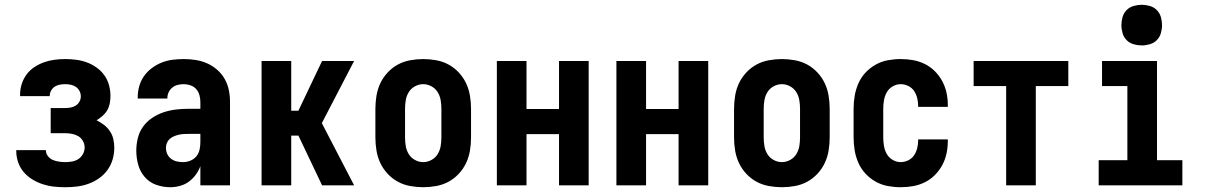

<svg xmlns="http://www.w3.org/2000/svg" viewBox="-20 -775 5040 803"><path d="M253 8Q229 8 205.5 5.5Q182 3 159 -4.5Q136 -12 115.5 -24.5Q95 -37 79.5 -55Q64 -73 56 -96Q48 -119 48 -143V-147H172V-146Q172 -133 180.5 -122Q189 -111 201 -106Q213 -101 226.5 -99Q240 -97 253 -97Q267 -97 281.5 -99.5Q296 -102 308 -110Q320 -118 327 -131Q334 -144 334 -158Q334 -173 326.5 -186Q319 -199 306.5 -206Q294 -213 279.5 -215.5Q265 -218 250 -218H192V-323H250Q262 -323 274 -325Q286 -327 296 -333Q306 -339 312 -349.5Q318 -360 318 -372Q318 -384 312.5 -394.5Q307 -405 297.5 -411.5Q288 -418 276.5 -420.5Q265 -423 253 -423Q242 -423 230.5 -421Q219 -419 209.5 -413Q200 -407 194 -396.5Q188 -386 188 -375V-373H64V-380Q64 -402 71 -424Q78 -446 91.5 -464Q105 -482 124 -494.5Q143 -507 164 -514.5Q185 -522 207.5 -525Q230 -528 253 -528Q276 -528 299 -525Q322 -522 343.5 -514Q365 -506 384 -492.5Q403 -479 416.5 -460Q430 -441 436 -418.5Q442 -396 442 -373Q442 -358 439 -342.5Q436 -327 428.5 -314Q421 -301 409 -290.5Q397 -280 384 -272Q400 -264 414.5 -253Q429 -242 439.5 -226.5Q450 -211 454 -193Q458 -175 458 -157Q458 -132 451 -108Q444 -84 429.5 -64Q415 -44 394.5 -29.5Q374 -15 350.5 -6.5Q327 2 302.5 5Q278 8 253 8Z M692 8Q662 8 633.5 -2Q605 -12 585.5 -34.5Q566 -57 558 -86Q550 -115 550 -145Q550 -171 556.5 -197.5Q563 -224 578.5 -245.5Q594 -267 616.5 -282Q639 -297 664.5 -305.5Q690 -314 716.5 -317Q743 -320 769 -320H818V-349Q818 -363 814 -377.5Q810 -392 800.5 -402.5Q791 -413 777 -418Q763 -423 749 -423Q736 -423 723.5 -420Q711 -417 701 -409Q691 -401 685.5 -389.5Q680 -378 680 -365V-363H556V-368Q556 -392 562.5 -415Q569 -438 582.5 -457Q596 -476 615.5 -490.5Q635 -505 656.5 -513.5Q678 -522 701.5 -525Q725 -528 749 -528Q774 -528 799 -524Q824 -520 846.5 -510Q869 -500 888 -483.5Q907 -467 919.5 -445Q932 -423 937 -398.5Q942 -374 942 -349V0H818V-80Q811 -61 798.5 -44Q786 -27 769.5 -15Q753 -3 732.5 2.5Q712 8 692 8ZM746 -97Q761 -97 776 -103Q791 -109 801 -121Q811 -133 814.5 -148.5Q818 -164 818 -180V-215H769Q759 -215 748.5 -214.5Q738 -214 727.5 -211.5Q717 -209 707.5 -205Q698 -201 690 -194Q682 -187 678 -177Q674 -167 674 -157Q674 -143 679.5 -131Q685 -119 695.5 -111Q706 -103 719 -100Q732 -97 746 -97Z M1327 0 1228 -208H1198V0H1074V-520H1198V-312H1228L1327 -520H1461L1326 -260L1461 0Z M1750 8Q1723 8 1695.5 3Q1668 -2 1644 -15Q1620 -28 1601 -48.5Q1582 -69 1570.5 -93.5Q1559 -118 1554.5 -145.5Q1550 -173 1550 -200V-320Q1550 -347 1554.5 -374.5Q1559 -402 1570.5 -426.5Q1582 -451 1601 -471.5Q1620 -492 1644 -505Q1668 -518 1695.5 -523Q1723 -528 1750 -528Q1777 -528 1804.5 -523Q1832 -518 1856 -505Q1880 -492 1899 -471.5Q1918 -451 1929.5 -426.5Q1941 -402 1945.5 -374.5Q1950 -347 1950 -320V-200Q1950 -173 1945.5 -145.5Q1941 -118 1929.5 -93.5Q1918 -69 1899 -48.5Q1880 -28 1856 -15Q1832 -2 1804.5 3Q1777 8 1750 8ZM1750 -97Q1768 -97 1784.5 -106Q1801 -115 1810.5 -130.5Q1820 -146 1823 -164Q1826 -182 1826 -200V-320Q1826 -338 1823 -356Q1820 -374 1810.5 -389.5Q1801 -405 1784.5 -414Q1768 -423 1750 -423Q1732 -423 1715.5 -414Q1699 -405 1689.5 -389.5Q1680 -374 1677 -356Q1674 -338 1674 -320V-200Q1674 -182 1677 -164Q1680 -146 1689.5 -130.5Q1699 -115 1715.5 -106Q1732 -97 1750 -97Z M2058 0V-520H2182V-319H2318V-520H2442V0H2318V-214H2182V0Z M2558 0V-520H2682V-319H2818V-520H2942V0H2818V-214H2682V0Z M3250 8Q3223 8 3195.5 3Q3168 -2 3144 -15Q3120 -28 3101 -48.5Q3082 -69 3070.5 -93.5Q3059 -118 3054.5 -145.5Q3050 -173 3050 -200V-320Q3050 -347 3054.5 -374.5Q3059 -402 3070.5 -426.5Q3082 -451 3101 -471.5Q3120 -492 3144 -505Q3168 -518 3195.5 -523Q3223 -528 3250 -528Q3277 -528 3304.5 -523Q3332 -518 3356 -505Q3380 -492 3399 -471.5Q3418 -451 3429.5 -426.5Q3441 -402 3445.5 -374.5Q3450 -347 3450 -320V-200Q3450 -173 3445.5 -145.5Q3441 -118 3429.5 -93.5Q3418 -69 3399 -48.5Q3380 -28 3356 -15Q3332 -2 3304.5 3Q3277 8 3250 8ZM3250 -97Q3268 -97 3284.5 -106Q3301 -115 3310.5 -130.5Q3320 -146 3323 -164Q3326 -182 3326 -200V-320Q3326 -338 3323 -356Q3320 -374 3310.5 -389.5Q3301 -405 3284.5 -414Q3268 -423 3250 -423Q3232 -423 3215.5 -414Q3199 -405 3189.5 -389.5Q3180 -374 3177 -356Q3174 -338 3174 -320V-200Q3174 -182 3177 -164Q3180 -146 3189.5 -130.5Q3199 -115 3215.5 -106Q3232 -97 3250 -97Z M3747 8Q3720 8 3693 3Q3666 -2 3642 -15.5Q3618 -29 3599.5 -49Q3581 -69 3570 -94Q3559 -119 3554.5 -146Q3550 -173 3550 -200V-320Q3550 -347 3554.5 -374Q3559 -401 3570 -426Q3581 -451 3599.5 -471Q3618 -491 3642 -504.5Q3666 -518 3693 -523Q3720 -528 3747 -528Q3773 -528 3798.5 -523.5Q3824 -519 3847.5 -507.5Q3871 -496 3889.5 -477.5Q3908 -459 3920.5 -436Q3933 -413 3938.5 -387.5Q3944 -362 3944 -336V-328H3820V-332Q3820 -348 3816 -364.5Q3812 -381 3803 -394.5Q3794 -408 3778.5 -415.5Q3763 -423 3747 -423Q3729 -423 3713 -413.5Q3697 -404 3688.5 -388.5Q3680 -373 3677 -355.5Q3674 -338 3674 -320V-200Q3674 -182 3677 -164.5Q3680 -147 3688.5 -131.5Q3697 -116 3713 -106.5Q3729 -97 3747 -97Q3763 -97 3778.5 -104.5Q3794 -112 3803 -125.5Q3812 -139 3816 -155.5Q3820 -172 3820 -188V-192H3944V-184Q3944 -158 3938.5 -132.5Q3933 -107 3920.5 -84Q3908 -61 3889.5 -42.5Q3871 -24 3847.5 -12.5Q3824 -1 3798.5 3.5Q3773 8 3747 8Z M4188 0V-415H4052V-520H4448V-415H4312V0Z M4575 0V-105H4695V-415H4589V-520H4819V-105H4925V0ZM4755 -585Q4738 -585 4721 -590Q4704 -595 4692 -607Q4680 -619 4675 -636Q4670 -653 4670 -670Q4670 -687 4675 -704Q4680 -721 4692 -733Q4704 -745 4721 -750Q4738 -755 4755 -755Q4772 -755 4789 -750Q4806 -745 4818 -733Q4830 -721 4835 -704Q4840 -687 4840 -670Q4840 -653 4835 -636Q4830 -619 4818 -607Q4806 -595 4789 -590Q4772 -585 4755 -585Z"/></svg>

Font: Iosevka Term Curly Extrabold
Style: Regular
Weight: 800
Designer: Belleve Invis
Foundry: Belleve Invis
Version: Version 32.3.0